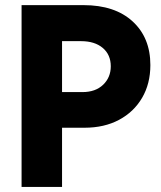

<svg xmlns="http://www.w3.org/2000/svg" viewBox="-20 -740 637 760"><path d="M65.4 0V-719.7H310.5Q434.6 -719.7 504.9 -655.3Q575.2 -590.8 575.2 -482.4Q575.2 -408.7 542.5 -352.8Q509.8 -296.9 451.2 -265.6Q392.6 -234.4 314.9 -234.4H225.6V0ZM300.8 -577.1H225.6V-375.5H306.6Q357.9 -375.5 388.2 -404.5Q418.5 -433.6 418.5 -477.5Q418.5 -523.4 386.7 -550.3Q355 -577.1 300.8 -577.1Z"/></svg>

Font: Reddit Sans ExtraBold
Style: Regular
Weight: 800
Designer: Stephen Hutchings
Foundry: Reddit
Version: Version 1.014; ttfautohint (v1.8.4.7-5d5b)